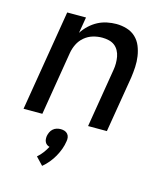

<svg xmlns="http://www.w3.org/2000/svg" viewBox="-115 -617 830 957"><g transform="rotate(15 300.0 -138.5)"><path d="M29 0 115 -520H212L198 -437Q212 -459 231.5 -477Q251 -495 273 -506.5Q295 -518 319.5 -523Q344 -528 367 -528Q395 -528 421.5 -520Q448 -512 467 -494Q486 -476 496 -451.5Q506 -427 510 -400Q514 -373 512.5 -345Q511 -317 507 -289L459 0H362L412 -303Q415 -320 415 -337.5Q415 -355 412 -371.5Q409 -388 401 -402.5Q393 -417 380.5 -426.5Q368 -436 351 -440Q334 -444 317 -444Q293 -444 269 -437Q245 -430 225.5 -413.5Q206 -397 195 -374.5Q184 -352 180 -328L126 0ZM192 251 155 212Q170 199 182 183Q194 167 203 150Q195 148 189 143.5Q183 139 179.5 132Q176 125 175.5 117Q175 109 176 101Q178 91 182.5 81Q187 71 195.5 63.5Q204 56 214.5 53Q225 50 235 50Q245 50 254.5 53Q264 56 270.5 63.5Q277 71 278.5 81Q280 91 278 101Q275 122 267.5 142.5Q260 163 249 182.5Q238 202 223.5 219.5Q209 237 192 251Z"/></g></svg>

Font: Iosevka Custom Medium
Style: Italic
Weight: 500
Italic angle: -9°
Designer: Belleve Invis
Foundry: Belleve Invis
Version: Version 27.0.1